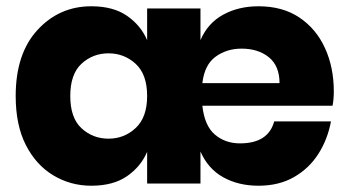

<svg xmlns="http://www.w3.org/2000/svg" viewBox="-20 -585 1114 612"><path d="M804 7Q740 7 691.5 -20Q643 -47 619 -102V0H449V-101Q429 -54 385 -23.5Q341 7 271 7Q205 7 150 -26Q95 -59 62.5 -122.5Q30 -186 30 -279Q30 -414 99.5 -489.5Q169 -565 271 -565Q341 -565 385 -534.5Q429 -504 449 -457V-558H619V-457Q642 -511 691 -538Q740 -565 804 -565Q881 -565 934.5 -529Q988 -493 1016 -431.5Q1044 -370 1044 -294Q1044 -268 1040 -248H625Q632 -184 665 -156Q698 -128 745 -128Q835 -128 854 -198H1035Q1024 -140 994.5 -94Q965 -48 917 -20.5Q869 7 804 7ZM871 -320Q871 -375 837 -402.5Q803 -430 750 -430Q703 -430 667.5 -404.5Q632 -379 625 -320ZM326 -143Q376 -143 412.5 -177Q449 -211 449 -279Q449 -348 412.5 -381.5Q376 -415 326 -415Q276 -415 240 -382Q204 -349 204 -279Q204 -209 240 -176Q276 -143 326 -143Z"/></svg>

Font: Ulagadi Sans
Style: Bold
Weight: 700
Designer: Ninad Kale (Devanagari), Jonny Pinhorn (Latin)
Foundry: Indian Type Foundry
Version: Version 3.01;March 29, 2020;FontCreator 12.0.0.2522 64-bit; 